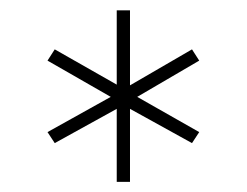

<svg xmlns="http://www.w3.org/2000/svg" viewBox="-20 -697 482 375"><path d="M208 -341.8V-484.4L86.9 -417.5L72.8 -439L196.3 -507.8L72.8 -578.6L86.9 -600.6L208 -531.7V-676.8H233.9V-530.3L355 -600.6L369.1 -578.6L248 -507.8L369.1 -439L355 -417.5L233.9 -484.4V-341.8Z"/></svg>

Font: Elstob Light
Style: Regular
Weight: 300
Designer: Peter S. Baker
Version: Version 1.015